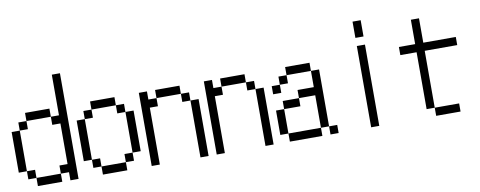

<svg xmlns="http://www.w3.org/2000/svg" viewBox="-67 -1133 3634 1454"><g transform="rotate(-10 1750.0 -406.0)"><path d="M125 -62.5H312.5V0H125V-62.5H62.5V-125H125ZM375 -62.5H312.5V-125H375V-437.5H312.5V-500H375V-812.5H437.5V0H375ZM0 -437.5H62.5V-125H0ZM62.5 -500H125V-437.5H62.5ZM125 -562.5H312.5V-500H125Z M625 -62.5H812.5V0H625V-62.5H562.5V-125H625ZM812.5 -125H875V-62.5H812.5ZM500 -437.5H562.5V-125H500ZM875 -437.5H937.5V-125H875ZM562.5 -500H625V-437.5H562.5ZM812.5 -500H875V-437.5H812.5V-500H625V-562.5H812.5Z M1000 -562.5H1062.5V-500H1125V-437.5H1062.5V0H1000ZM1375 -437.5H1437.5V0H1375ZM1312.5 -500H1375V-437.5H1312.5V-500H1125V-562.5H1312.5Z M1500 -562.5H1562.5V-500H1625V-437.5H1562.5V0H1500ZM1875 -437.5H1937.5V0H1875ZM1812.5 -500H1875V-437.5H1812.5V-500H1625V-562.5H1812.5Z M2062.5 -62.5H2312.5V0H2062.5V-62.5H2000V-250H2062.5ZM2375 -62.5H2437.5V0H2375V-62.5H2312.5V-312.5H2187.5V-375H2312.5V-500H2375ZM2062.5 -312.5H2187.5V-250H2062.5ZM2000 -437.5H2062.5V-375H2000ZM2062.5 -500H2125V-437.5H2062.5ZM2125 -562.5H2312.5V-500H2125Z M2687.5 -625H2750V0H2687.5ZM2687.5 -812.5H2750V-687.5H2687.5Z M3187.5 -62.5H3375V0H3187.5V-62.5H3125V-500H3000V-562.5H3125V-750H3187.5V-562.5H3437.5V-500H3187.5Z"/></g></svg>

Font: HE실루아
Style: regular
Weight: 500
Monospace: yes
Designer: Taeyun An (WindowsTiger)
Version: v1